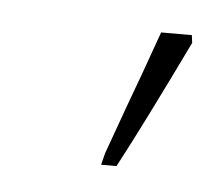

<svg xmlns="http://www.w3.org/2000/svg" viewBox="-28 -743 221 199"><g transform="rotate(5 83.0 -643.0)"><path d="M86 -584 104 -634Q116 -666 133 -714H165L166 -706Q123 -617 99 -572H83Z"/></g></svg>

Font: Noto Serif NarrowThin
Style: Italic
Weight: 250
Width: 4
Italic angle: -12°
Designer: Monotype Design Team
Foundry: Monotype Imaging Inc.
Version: Version 1.001